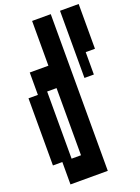

<svg xmlns="http://www.w3.org/2000/svg" viewBox="-190 -1109 880 1209"><g transform="rotate(-20 250.0 -505.0)"><path d="M63 20V-130H0V-580H63V-730H188V-1030H313V20ZM375 -580V-1030H500V-730H438V-580ZM125 -130H188V-580H125Z"/></g></svg>

Font: 2P VHS
Style: Regular
Weight: 400
Designer: CodeMan38
Foundry: CodeMan38
Version: Version 3.000